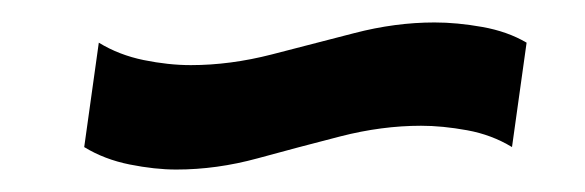

<svg xmlns="http://www.w3.org/2000/svg" viewBox="-20 -435 521 171"><path d="M137 -284Q118 -284 95.5 -288.5Q73 -293 55 -304L68 -397Q86 -386 108 -381.5Q130 -377 150 -377Q185 -377 222 -386.5Q259 -396 295.5 -405.5Q332 -415 367 -415Q387 -415 409.5 -411Q432 -407 449 -397L436 -304Q418 -315 396 -319Q374 -323 355 -323Q320 -323 283 -313.5Q246 -304 209.5 -294Q173 -284 137 -284Z"/></svg>

Font: Pathway Extreme Condensed
Style: Bold Italic
Weight: 700
Width: 3
Italic angle: -8°
Version: Version 1.001;gftools[0.9.26]